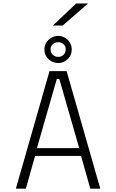

<svg xmlns="http://www.w3.org/2000/svg" viewBox="-20 -1124 690 1144"><path d="M577.5 0H518L463 -195H189L134 0H74.5L275 -700H377ZM318.5 -653.5 200 -241.5H452L333.5 -653.5ZM327 -748.5Q304.5 -748.5 285.8 -759.2Q267 -770 255.8 -788.2Q244.5 -806.5 244.5 -830Q244.5 -852 255.8 -870Q267 -888 285.8 -899Q304.5 -910 327 -910Q348.5 -910 367 -899Q385.5 -888 396.5 -870Q407.5 -852 407.5 -830Q407.5 -806.5 396.5 -788.2Q385.5 -770 367 -759.2Q348.5 -748.5 327 -748.5ZM327 -785Q345.5 -785 358.5 -797.5Q371.5 -810 371.5 -831Q371.5 -849 358.5 -860.8Q345.5 -872.5 327 -872.5Q308 -872.5 294.8 -860.8Q281.5 -849 281.5 -831Q281.5 -810 294.8 -797.5Q308 -785 327 -785ZM353.5 -972H295L434 -1103.5H505Z"/></svg>

Font: Trispace Thin ExtraLight
Style: Regular
Weight: 250
Version: Version 1.210